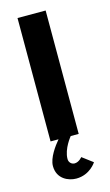

<svg xmlns="http://www.w3.org/2000/svg" viewBox="-101 -505 402 699"><g transform="rotate(-15 99.5 -155.0)"><path d="M147 -465H41V0H71C54 20 26 58 26 89C26 138 68 155 97 155C149 155 174 114 174 114L134 84C134 84 122 100 105 100C95 100 84 92 84 78C84 39 117 0 117 0H147Z"/></g></svg>

Font: Hussar Tani
Style: Bold
Weight: 700
Foundry: Cannot Into Space Fonts
Version: Version 0.92